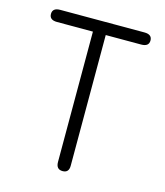

<svg xmlns="http://www.w3.org/2000/svg" viewBox="-98 -696 666 777"><g transform="rotate(15 235.0 -307.0)"><path d="M411.1 -621.1Q443.4 -621.1 443.4 -595.7Q443.4 -570.3 411.1 -570.3H262.7V-24.4Q262.7 -23.4 262.7 -22.5Q262.7 6.8 236.3 6.8Q209 6.8 209 -24.4V-570.3H58.6Q26.4 -570.3 26.4 -595.7Q26.4 -621.1 58.6 -621.1Z"/></g></svg>

Font: Jura
Style: Book
Weight: 400
Version: Version 2.5